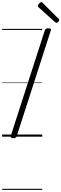

<svg xmlns="http://www.w3.org/2000/svg" viewBox="-20 -1275 572 1791"><path d="M104 14Q89 14 83 9Q77 4 80 -6L398 -992Q402 -1002 409 -1006.5Q416 -1011 431 -1011Q446 -1011 452 -1006.5Q458 -1002 454 -991L136 -5Q133 4 126 9Q119 14 104 14ZM507 -1062Q504 -1062 501 -1064Q498 -1066 493 -1069L341 -1206Q336 -1211 334.5 -1214Q333 -1217 333 -1221Q333 -1228 339 -1235.5Q345 -1243 352.5 -1249Q360 -1255 367 -1255Q371 -1255 374 -1252.5Q377 -1250 381 -1245L527 -1099Q531 -1095 531.5 -1092Q532 -1089 532 -1086Q532 -1080 523.5 -1071Q515 -1062 507 -1062ZM0 486H374V496H0ZM0 -20H374V0H0ZM0 -505H374V-500H0ZM0 -1006H374V-996H0Z"/></svg>

Font: Playwrite CA Guides
Style: Regular
Weight: 400
Designer: Veronika Burian, José Scaglione
Foundry: TypeTogether
Version: Version 1.003